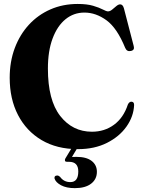

<svg xmlns="http://www.w3.org/2000/svg" viewBox="-20 -736 724 970"><path d="M657.5 -205Q655 -147.5 619.2 -96.8Q583.5 -46 520.5 -14.2Q457.5 17.5 374 17.5Q267.5 17.5 190.2 -28.2Q113 -74 71 -155Q29 -236 29 -343Q29 -424.5 54.5 -492.8Q80 -561 126 -611Q172 -661 234.8 -688.5Q297.5 -716 372.5 -716Q419.5 -716 450.5 -706.8Q481.5 -697.5 499.5 -688Q517.5 -678.5 525.5 -678.5Q535.5 -678.5 546.2 -687.2Q557 -696 567.5 -705Q578 -714 587 -714Q600.5 -714 606 -694L655.5 -503.5Q661.5 -482.5 641 -478.5Q621 -474 612.5 -494Q571.5 -594.5 518 -633.5Q464.5 -672.5 406.5 -672.5Q352.5 -672.5 311 -638.8Q269.5 -605 245.8 -541.8Q222 -478.5 222 -389.5Q222 -230 284.2 -150.2Q346.5 -70.5 444.5 -70.5Q508 -70.5 556 -105.8Q604 -141 626 -208Q633.5 -224 646.5 -222Q658 -220 657.5 -205ZM352 -4.5H380.5L343.5 57Q353 56.5 366.5 56.5Q416.5 56.5 443 77Q469.5 97.5 469.5 132Q469.5 169.5 440.2 192Q411 214.5 358 214.5Q315.5 214.5 288.5 200Q261.5 185.5 255.5 166Q253.5 152 266.5 151Q271.5 150 275.5 152Q279.5 154 283.5 157.5Q302.5 184 335.5 184Q375.5 184 375.5 130Q375.5 81.5 329 81.5H318.5Q310.5 81.5 308.5 76.8Q306.5 72 310 65Z"/></svg>

Font: Fraunces 72pt S000
Style: Bold
Weight: 700
Version: Version 1.000; ttfautohint (v1.8.3)